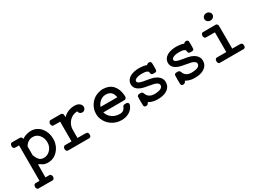

<svg xmlns="http://www.w3.org/2000/svg" viewBox="-25 -1371 3199 2351"><g transform="rotate(-30 1575.0 -195.5)"><path d="M4 -393Q4 -420 27 -431H89Q149 -431 155 -428Q173 -421 173 -401V-396L182 -402Q237 -437 305 -437Q345 -437 382.5 -417.5Q420 -398 441 -369Q492 -308 492 -217Q492 -189 491 -185Q481 -121 450 -79Q390 6 291 6Q264 6 234 -4Q229 -6 206 -21.5Q183 -37 174 -37Q173 -37 173 54V146H236Q258 159 258 184Q258 212 236 221H27Q4 214 4 184Q4 157 27 146H89V-355H58L27 -356Q4 -363 4 -393ZM409 -215Q409 -274 374.5 -317.5Q340 -361 283 -361Q249 -361 220 -342.5Q191 -324 177 -297L173 -290V-167Q189 -123 212.5 -96.5Q236 -70 278 -70Q330 -70 369.5 -111.5Q409 -153 409 -215Z M732 -431Q734 -430 737.5 -427Q741 -424 742 -423.5Q743 -423 745.5 -420.5Q748 -418 749 -416.5Q750 -415 751.5 -412Q753 -409 753 -405.5Q753 -402 753.5 -397.5Q754 -393 754 -387V-369Q822 -437 919 -437Q982 -437 1006 -394Q1012 -380 1012 -368Q1012 -347 998 -332Q984 -317 963 -317Q944 -317 931 -328Q918 -339 914 -358L913 -361Q870 -356 849 -345Q810 -326 785 -290Q760 -254 755 -209Q754 -203 754 -138V-76H818Q881 -76 887 -73Q905 -65 905 -38Q905 -9 884 -1H572Q549 -8 549 -38Q549 -64 572 -76H670V-355H621L572 -356Q549 -363 549 -393Q549 -419 572 -431Z M1298 -439 1308 -440Q1318 -440 1324 -440Q1409 -438 1457.5 -386Q1506 -334 1513 -247Q1514 -240 1514 -228Q1514 -211 1509 -204Q1504 -197 1492 -190L1338 -189H1185L1188 -179Q1203 -132 1248 -101.5Q1293 -71 1353 -71Q1412 -71 1432 -127Q1437 -138 1448 -143Q1454 -146 1472 -146Q1490 -146 1496 -143Q1514 -135 1514 -116Q1514 -106 1503 -85Q1482 -43 1436.5 -18.5Q1391 6 1335 6Q1260 6 1199 -34.5Q1138 -75 1112 -142Q1098 -176 1098 -217Q1098 -279 1131 -333.5Q1164 -388 1220 -416Q1255 -433 1298 -439ZM1427 -264Q1418 -307 1399.5 -330Q1381 -353 1344 -362Q1338 -363 1314 -363Q1265 -363 1226 -324Q1200 -298 1189 -264Z M1835 -70Q1959 -70 1959 -129Q1959 -152 1926 -169Q1903 -181 1831 -192Q1761 -204 1740 -212Q1647 -244 1647 -317Q1647 -360 1678 -391Q1717 -431 1804 -439Q1806 -439 1820 -439.5Q1834 -440 1843 -440Q1902 -437 1929 -426L1938 -423Q1939 -423 1946 -430Q1956 -440 1972 -440Q1994 -440 2002 -421Q2004 -416 2004 -366Q2004 -317 2002 -312Q1998 -300 1990 -296.5Q1982 -293 1962 -293Q1939 -293 1930 -299Q1921 -305 1920 -324Q1919 -345 1900 -353Q1881 -364 1832 -364Q1779 -364 1748 -349Q1722 -337 1722 -317Q1722 -304 1735 -295Q1758 -279 1828 -268.5Q1898 -258 1932 -247Q2014 -217 2031 -154Q2033 -146 2033 -129V-121Q2033 -111 2028 -91Q2013 -45 1965.5 -19.5Q1918 6 1846 6Q1775 6 1728 -21Q1720 -26 1719 -26Q1716 -21 1713 -15Q1701 6 1679 6Q1657 6 1649 -13Q1647 -18 1647 -79Q1647 -132 1648 -141Q1649 -150 1656 -157Q1665 -166 1690 -166Q1711 -166 1719 -160Q1725 -156 1732 -140Q1755 -73 1835 -70Z M2360 -70Q2484 -70 2484 -129Q2484 -152 2451 -169Q2428 -181 2356 -192Q2286 -204 2265 -212Q2172 -244 2172 -317Q2172 -360 2203 -391Q2242 -431 2329 -439Q2331 -439 2345 -439.5Q2359 -440 2368 -440Q2427 -437 2454 -426L2463 -423Q2464 -423 2471 -430Q2481 -440 2497 -440Q2519 -440 2527 -421Q2529 -416 2529 -366Q2529 -317 2527 -312Q2523 -300 2515 -296.5Q2507 -293 2487 -293Q2464 -293 2455 -299Q2446 -305 2445 -324Q2444 -345 2425 -353Q2406 -364 2357 -364Q2304 -364 2273 -349Q2247 -337 2247 -317Q2247 -304 2260 -295Q2283 -279 2353 -268.5Q2423 -258 2457 -247Q2539 -217 2556 -154Q2558 -146 2558 -129V-121Q2558 -111 2553 -91Q2538 -45 2490.5 -19.5Q2443 6 2371 6Q2300 6 2253 -21Q2245 -26 2244 -26Q2241 -21 2238 -15Q2226 6 2204 6Q2182 6 2174 -13Q2172 -18 2172 -79Q2172 -132 2173 -141Q2174 -150 2181 -157Q2190 -166 2215 -166Q2236 -166 2244 -160Q2250 -156 2257 -140Q2280 -73 2360 -70Z M2827 -559Q2827 -582 2844 -597Q2861 -612 2885 -612Q2907 -612 2924.5 -596.5Q2942 -581 2942 -560Q2942 -538 2925 -522.5Q2908 -507 2885 -507Q2860 -507 2843.5 -522.5Q2827 -538 2827 -559ZM2697 -38Q2697 -55 2701.5 -62Q2706 -69 2719 -76H2858V-355H2792L2727 -356Q2705 -363 2705 -393Q2705 -423 2727 -430Q2728 -431 2825 -431H2920Q2937 -418 2940 -411Q2942 -406 2942 -241V-76H3003Q3063 -76 3069 -73Q3087 -65 3087 -38Q3087 -20 3082.5 -14Q3078 -8 3065 -1H2719Q2697 -8 2697 -38Z"/></g></svg>

Font: MathJax_Typewriter
Style: Regular
Weight: 400
Version: Version 1.1